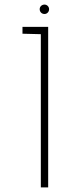

<svg xmlns="http://www.w3.org/2000/svg" viewBox="-20 -817 314 837"><path d="M190 0V-700H78V-670L158 -668V0ZM174 -756C185 -756 194 -765 194 -777C194 -788 185 -797 174 -797C162 -797 153 -788 153 -777C153 -765 162 -756 174 -756Z"/></svg>

Font: Advent Pro
Style: ExtraLight
Weight: 250
Designer: Andreas Kalpakidis
Foundry: Andreas Kalpakidis
Version: Version 2.002 2007